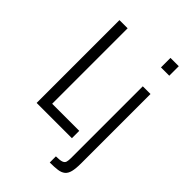

<svg xmlns="http://www.w3.org/2000/svg" viewBox="-274 -839 1128 1128"><g transform="rotate(45 289.5 -275.0)"><path d="M72 0V-688H140V-61H365V0ZM441 -664V-743H510V-664ZM374 193V142Q407 142 422 136.5Q437 131 440.5 118.5Q444 106 444 86V-510H508V66Q508 110 501.5 135.5Q495 161 479.5 173.5Q464 186 438.5 189.5Q413 193 374 193Z"/></g></svg>

Font: Saira Condensed
Style: Regular
Weight: 400
Width: 3
Designer: Hector Gatti with collaboration of the Omnibus-Type team
Foundry: Omnibus-Type
Version: Version 1.101